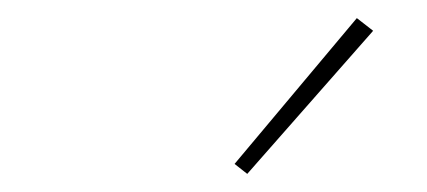

<svg xmlns="http://www.w3.org/2000/svg" viewBox="-20 -771 472 212"><path d="M253 -579 392 -737 374 -751 239 -590Z"/></svg>

Font: Iosevka Sparkle Thin Oblique
Style: Regular
Weight: 100
Italic angle: -9°
Designer: Belleve Invis
Foundry: Belleve Invis
Version: Version 4.5.0; ttfautohint (v1.8.3)